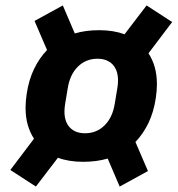

<svg xmlns="http://www.w3.org/2000/svg" viewBox="-20 -702 653 706"><path d="M286 -107Q233 -107 193 -122L112 -16L18 -77L105 -192Q90 -215 82 -243Q74 -271 74 -306Q74 -317 75 -329.5Q76 -342 78 -356Q86 -409 105.5 -449Q125 -489 153 -518L107 -625L211 -682L255 -579Q295 -591 345 -591Q397 -591 438 -576L519 -682L613 -621L526 -506Q541 -483 549 -455Q557 -427 557 -392Q557 -381 556 -368.5Q555 -356 553 -342Q545 -289 525.5 -249Q506 -209 478 -180L524 -73L420 -16L376 -119Q335 -107 286 -107ZM293 -212Q335 -212 364.5 -241Q394 -270 402 -321L411 -375Q414 -391 414 -406Q414 -444 394 -465Q374 -486 338 -486Q296 -486 266.5 -457Q237 -428 229 -377L220 -323Q217 -306 217 -292Q217 -254 237 -233Q257 -212 293 -212Z"/></svg>

Font: IBM Plex Mono
Style: Bold Italic
Weight: 700
Italic angle: -9°
Monospace: yes
Designer: Mike Abbink, Paul van der Laan, Pieter van Rosmalen
Foundry: Bold Monday
Version: Version 2.3